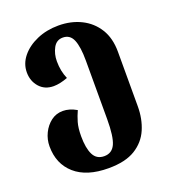

<svg xmlns="http://www.w3.org/2000/svg" viewBox="-144 -657 912 1019"><g transform="rotate(-20 312.0 -147.5)"><path d="M295 254Q172 254 105.5 195.5Q39 137 39 38Q39 -1 56 -36Q73 -71 102 -93Q131 -115 169 -115Q206 -115 246 -92Q233 -64 224 -33Q215 -2 215 45Q215 112 233.5 149Q252 186 295 186Q339 186 357.5 145.5Q376 105 376 6V-324Q376 -402 359.5 -441.5Q343 -481 302 -481Q266 -481 248 -447.5Q230 -414 230 -373Q230 -317 250 -272Q229 -264 208.5 -259.5Q188 -255 170 -255Q120 -255 90 -289Q60 -323 60 -372Q60 -421 92.5 -461Q125 -501 180 -525Q235 -549 302 -549Q373 -549 429.5 -521Q486 -493 519 -440Q552 -387 552 -310V-2Q552 69 527 127Q502 185 446 219.5Q390 254 295 254Z"/></g></svg>

Font: Noto Serif Georgian ExtraBold
Style: Regular
Weight: 800
Designer: Monotype Design Team, Akaki Razmadze
Foundry: Google LLC
Version: Version 2.003; ttfautohint (v1.8.4.7-5d5b)